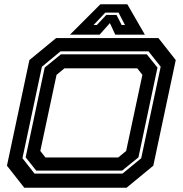

<svg xmlns="http://www.w3.org/2000/svg" viewBox="-20 -878 854 898"><path d="M93.5 0 12.5 -103 117.5 -597 242.5 -700H721L802 -597L697 -103L572 0ZM141.5 -66H553L640.5 -138L731.5 -566L674.5 -638H263L176 -566L85 -138ZM149.5 -80 100 -142 189 -562 265 -624H666.5L716.5 -562L627.5 -142L551 -80ZM192.5 -141.5H533L570 -172L646 -528L622 -558.5H281.5L244.5 -528L168.5 -172ZM449.5 -858H575.5L657.5 -716H519L494 -770L446 -716H307.5ZM472.5 -819 417.5 -761H433L477 -808H525L549 -761H564.5L534.5 -819Z"/></svg>

Font: Tourney Expanded Regular
Style: Bold Italic
Weight: 700
Width: 7
Italic angle: -12°
Designer: Tyler Finck
Foundry: Etcetera Type Co
Version: Version 1.010; ttfautohint (v1.8.3)